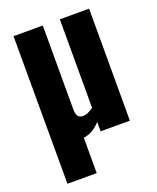

<svg xmlns="http://www.w3.org/2000/svg" viewBox="-141 -663 763 931"><g transform="rotate(-20 240.0 -197.0)"><path d="M44 184 43 -578H194V-147Q194 -124 201 -111.5Q208 -99 229 -99Q241 -99 254.5 -105Q268 -111 282 -121V-578H433V0H282V-48Q268 -33 251.5 -21Q235 -9 218 -4Q212 -2 206 -0.5Q200 1 195 1V184Z"/></g></svg>

Font: Oswald SemiBold
Style: Regular
Weight: 600
Designer: Vernon Adams
Foundry: Vernon Adams
Version: Version 4.100; ttfautohint (v1.8.1.43-b0c9)